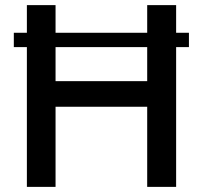

<svg xmlns="http://www.w3.org/2000/svg" viewBox="-20 -730 792 750"><path d="M668 -710V-602H718V-546H668V0H555V-313H197V0H85V-546H34V-602H85V-710H197V-602H555V-710ZM555 -413V-546H197V-413Z"/></svg>

Font: Oxford Sans SemiBold
Style: Regular
Weight: 600
Designer: Matt McInerney, Pablo Impallari, Rodrigo Fuenzalida
Foundry: Matt McInerney, Pablo Impallari, Rodrigo Fuenzalida
Version: Version 3.000g; ttfautohint (v1.5) -l 8 -r 28 -G 28 -x 14 -D